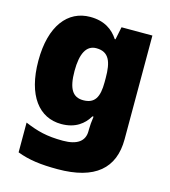

<svg xmlns="http://www.w3.org/2000/svg" viewBox="-117 -657 878 991"><g transform="rotate(15 321.5 -161.5)"><path d="M243 -563C124 -563 42 -463 42 -276C42 -89 122 10 240 10C316 10 360 -26 386 -70H392C388 -43 386 -18 386 -1V9C386 62 348 91 271 91C184 91 133 77 66 49V208C129 232 193 240 282 240C482 240 577 157 577 1V-553H412L398 -485H394C365 -529 320 -563 243 -563ZM315 -415C383 -415 401 -365 401 -279V-256C401 -177 380 -138 318 -138C262 -138 236 -177 236 -273C236 -366 262 -415 315 -415Z"/></g></svg>

Font: Noto Sans Canadian Aboriginal Black
Style: Regular
Weight: 900
Designer: Monotype Design Team, Typotheque's Kevin King
Foundry: Monotype Imaging Inc.
Version: Version 2.004